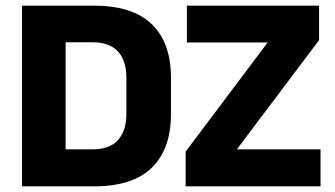

<svg xmlns="http://www.w3.org/2000/svg" viewBox="-20 -659 1185 679"><path d="M167.4 0V-130.8H307Q367.2 -130.8 397 -163.4Q426.9 -195.9 426.9 -256.4V-384.3Q426.9 -444.9 397 -477.2Q367.2 -509.5 307 -509.5H167.2V-639H312.6Q449 -639 516.8 -573.4Q584.6 -507.7 584.6 -384.4V-255.9Q584.6 -132.3 517 -66.1Q449.4 0 312.6 0ZM57.8 0V-639H212.1V0ZM1113.5 -130.8V0H636.5V-122.9L926.6 -508.8H640.9V-639H1108.4V-517.1L817.6 -130.8Z"/></svg>

Font: Anek Latin Medium
Style: Regular
Weight: 500
Designer: Yesha Goshar
Foundry: Ek Type
Version: Version 1.003